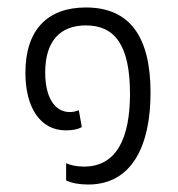

<svg xmlns="http://www.w3.org/2000/svg" viewBox="-20 -484 476 514"><path d="M216 10C334 10 383 -95 383 -236C383 -385 328 -464 210 -464C108 -464 48 -405 48 -289C48 -196 88 -135 156 -135C171 -135 188 -137 199 -144L191 -189C184 -186 175 -184 167 -184C126 -184 101 -224 101 -290C101 -374 141 -416 210 -416C286 -416 328 -365 328 -233C328 -114 292 -38 205 -38C185 -38 168 -42 157 -47V-1C171 6 192 10 216 10Z"/></svg>

Font: Noto Sans Thai UI Condensed Light
Style: Regular
Weight: 300
Width: 3
Designer: Monotype Design Team
Foundry: Monotype Imaging Inc.
Version: Version 1.901